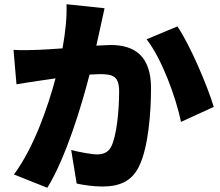

<svg xmlns="http://www.w3.org/2000/svg" viewBox="-20 -834 1040 909"><path d="M820 -709 674 -648C746 -556 813 -373 837 -257L992 -328C963 -425 881 -619 820 -709ZM44 -598 58 -435C91 -441 149 -449 181 -454L243 -463C206 -326 141 -136 46 -8L204 55C289 -82 364 -324 404 -481L452 -483C514 -483 544 -474 544 -401C544 -308 532 -191 507 -141C494 -114 471 -103 439 -103C414 -103 354 -114 317 -124L343 35C379 43 426 49 465 49C546 49 605 24 639 -48C682 -136 695 -300 695 -417C695 -567 619 -621 504 -621L436 -618L454 -699C460 -727 468 -765 475 -795L295 -814C297 -752 290 -683 276 -605C231 -602 190 -599 161 -598C121 -597 83 -595 44 -598Z"/></svg>

Font: Noto Sans TC Black
Style: Regular
Weight: 900
Designer: Ryoko NISHIZUKA 西塚涼子 (kana, bopomofo & ideographs); Paul D. Hunt (Latin, Greek & Cyrillic); Sandoll Communications 산돌커뮤니
Foundry: Adobe
Version: Version 2.004;hotconv 1.0.118;makeotfexe 2.5.65603